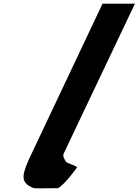

<svg xmlns="http://www.w3.org/2000/svg" viewBox="-20 -1028 757 1049"><path d="M540.2 -1008H717.2L328.8 -191C320.5 -173 331.1 -161.8 339.8 -145C344.6 -135.7 397.8 -124 400.7 -113C400.7 -113 336 -21.3 297.1 0C213 0 172 4.3 156.4 -3C101.2 -28.9 94.3 -57.6 133.9 -148L133.4 -148L142.2 -166.5C146.8 -176.7 152 -187.5 157.6 -199L158.1 -200Z"/></svg>

Font: Hussar
Style: BdSuprExtOblFive
Weight: 700
Foundry: Cannot Into Space Fonts
Version: Version 2.00